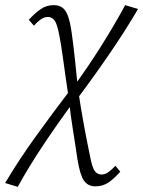

<svg xmlns="http://www.w3.org/2000/svg" viewBox="-71 -438 557 747"><path d="M300 287Q271 287 255.5 264.5Q240 242 230 180Q223 130 213 69Q203 8 197 -52Q190 -97 184 -140Q178 -183 172.5 -223Q167 -263 160 -299Q152 -343 142 -357.5Q132 -372 115 -372Q100 -372 85.5 -361Q71 -350 61 -338L41 -361Q66 -388 88 -403Q110 -418 138 -418Q158 -418 171.5 -408.5Q185 -399 193.5 -375.5Q202 -352 208 -310Q211 -287 214.5 -260Q218 -233 221 -203.5Q224 -174 227 -144Q230 -114 233 -87Q244 -14 255.5 48.5Q267 111 279 168Q287 212 297 226.5Q307 241 324 241Q339 241 353 230Q367 219 378 207L397 230Q373 257 351 272Q329 287 300 287ZM-2 289 -51 274Q1 186 67 94.5Q133 3 203 -89L217 -44Q155 40 98.5 124.5Q42 209 -2 289ZM223 -45 208 -91Q268 -172 321.5 -257Q375 -342 416 -418L466 -403Q417 -319 353.5 -226.5Q290 -134 223 -45Z"/></svg>

Font: Ysabeau Office Light
Style: Italic
Weight: 300
Italic angle: -12°
Designer: Christian Thalmann (Catharsis Fonts)
Version: Version 2.001;gftools[0.9.30]; featfreeze: tnum,lnum,ss02